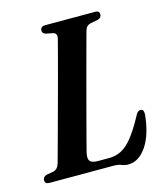

<svg xmlns="http://www.w3.org/2000/svg" viewBox="-113 -782 753 876"><g transform="rotate(-15 263.0 -344.0)"><path d="M316.5 0H15Q-5.5 0 -5.5 -18Q-5.5 -33 11.5 -39L45.5 -45Q67 -50 74.5 -77.5Q80.5 -98 92 -141Q103.5 -184 118.8 -239.2Q134 -294.5 150 -354Q166 -413.5 180.8 -468.2Q195.5 -523 206.5 -565Q217.5 -607 222.5 -626.5Q228 -650 208.5 -655.5L173.5 -662.5Q159.5 -668 159.5 -679.5Q159.5 -700 182.5 -700H419.5Q438.5 -700 438.5 -683Q438.5 -667.5 422 -662L384 -654.5Q374 -652 367.5 -645.2Q361 -638.5 357 -623.5Q350.5 -600 338.8 -556.5Q327 -513 312.2 -458Q297.5 -403 282 -345Q266.5 -287 252.5 -234.2Q238.5 -181.5 228.2 -142.2Q218 -103 214 -86.5Q208.5 -60 218.2 -49.5Q228 -39 254.5 -39H307.5Q339.5 -39 366.2 -53Q393 -67 419.2 -100Q445.5 -133 476.5 -190Q483 -203.5 489 -208.8Q495 -214 501.5 -214Q519 -214 517 -187.5Q507.5 -93.5 471 -40.8Q434.5 12 385.5 12Q368 12 354.2 6Q340.5 0 316.5 0Z"/></g></svg>

Font: Fraunces 144pt S050 SemiBold
Style: Italic
Weight: 600
Italic angle: -16°
Version: Version 1.000; ttfautohint (v1.8.3)